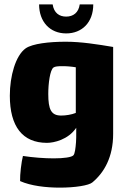

<svg xmlns="http://www.w3.org/2000/svg" viewBox="-20 -659 578 879"><path d="M283 -506C354 -506 407 -555 407 -639H345C340 -601 315 -583 283 -583C252 -583 227 -599 221 -639H159C159 -560 208 -506 283 -506ZM281 -468C204 -468 129 -459 98 -438C51 -405 25 -310 25 -221C25 -80 83 -5 195 -5C226 -5 292 -19 329 -74V-49C329 -36 329 -22 328 -8C326 18 323 45 316 52C308 61 272 66 226 66C183 66 131 62 85 55C78 82 71 140 72 170C121 192 191 200 254 200C324 200 387 190 403 176C457 131 498 60 498 -46V-444C427 -456 351 -468 281 -468ZM260 -130C214 -130 201 -158 201 -229C201 -277 209 -339 225 -350C232 -355 246 -356 264 -356C273 -356 284 -356 294 -355C305 -354 316 -353 327 -351V-142C307 -134 281 -130 260 -130Z"/></svg>

Font: FilmFarsi Display
Style: Regular
Weight: 400
Designer: Borna Izadpanah
Foundry: Borna Izadpanah
Version: Version 1.000;PS 001.000;hotconv 1.0.88;makeotf.lib2.5.64775